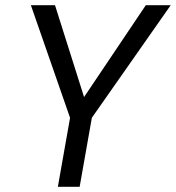

<svg xmlns="http://www.w3.org/2000/svg" viewBox="-20 -720 678 740"><path d="M203 0 250 -266 99 -700H192L304 -346L542 -700H638L334 -266L287 0Z"/></svg>

Font: DM Sans 11pt
Style: Italic
Weight: 400
Italic angle: -10°
Version: Version 4.004;gftools[0.9.30]